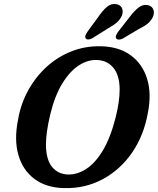

<svg xmlns="http://www.w3.org/2000/svg" viewBox="-20 -949 807 982"><path d="M495 -712.5Q588 -710.5 648.2 -666.5Q708.5 -622.5 732 -547Q755.5 -471.5 737 -375.5Q716.5 -256.5 655.2 -168Q594 -79.5 504 -31.8Q414 16 307.5 13Q216 11 156.2 -33.8Q96.5 -78.5 74 -156.5Q51.5 -234.5 72.5 -337.5Q86 -417.5 123.8 -486.2Q161.5 -555 217.8 -606.5Q274 -658 344.5 -686Q415 -714 495 -712.5ZM327 -56.5Q374 -55 420.2 -84.5Q466.5 -114 505.5 -178.5Q544.5 -243 571 -346.5Q582 -390 587 -426Q592 -462 592 -491.5Q591.5 -563.5 560.5 -601.5Q529.5 -639.5 478.5 -642Q430.5 -645 383.8 -614.8Q337 -584.5 298.8 -522.2Q260.5 -460 237.5 -365.5Q226 -318 220.5 -279Q215 -240 215 -209Q215.5 -133.5 245.8 -96Q276 -58.5 327 -56.5ZM483 -863Q504.5 -894.5 525.8 -913Q547 -931.5 574 -928Q596 -924.5 603.8 -907.5Q611.5 -890.5 603.5 -869.5Q595 -850 578.8 -835.2Q562.5 -820.5 534.5 -805L453 -754Q443 -748 433.2 -747.2Q423.5 -746.5 418.5 -752.5Q414 -759.5 417.2 -768Q420.5 -776.5 427.5 -787ZM643 -862Q666 -892.5 688.2 -910.2Q710.5 -928 736.5 -922.5Q757.5 -918 764.2 -900.2Q771 -882.5 761.5 -861.5Q752 -842 735 -828Q718 -814 690 -800.5L608 -752Q598 -746.5 588.5 -746.5Q579 -746.5 574.5 -752.5Q570 -759.5 573.8 -768.2Q577.5 -777 584.5 -787Z"/></svg>

Font: Fraunces 72pt SuperSoft SemiBold
Style: Italic
Weight: 600
Italic angle: -16°
Version: Version 1.000;[b76b70a41]